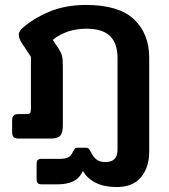

<svg xmlns="http://www.w3.org/2000/svg" viewBox="-20 -560 683 776"><path d="M315 131Q301 161 275.5 173Q250 185 214 185H148Q138 185 133 180.5Q128 176 128 165V101Q128 82 147 82H220Q245 82 256 76Q267 70 274 55Q280 43 283 40Q286 37 296 37H325Q334 37 337.5 40Q341 43 347 54Q357 75 370.5 85Q384 95 405 95Q431 95 443 82.5Q455 70 455 44V-325Q455 -385 424.5 -414.5Q394 -444 329 -444Q250 -444 193 -399L216 -365Q227 -348 230.5 -334.5Q234 -321 234 -295V-54Q234 -24 224 -12Q214 0 184 0H56Q41 0 35 -6Q29 -12 29 -28V-72Q29 -87 35 -93Q41 -99 56 -99H85Q98 -99 101.5 -103Q105 -107 105 -120V-330L65 -391Q56 -407 56 -420Q56 -432 69 -445Q115 -486 180 -513Q245 -540 328 -540Q460 -540 521.5 -482Q583 -424 583 -327V55Q583 116 550 156Q517 196 452 196Q354 196 315 131Z"/></svg>

Font: Mitr
Style: Regular
Weight: 400
Designer: Thanarat Vachiruckul
Foundry: Cadson Demak
Version: Version 1.002